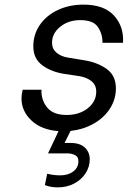

<svg xmlns="http://www.w3.org/2000/svg" viewBox="-20 -561 552 830"><path d="M512 -380 511 -376H423V-378Q423 -415 403 -444.5Q383 -474 327 -474Q276 -474 240.5 -445.5Q205 -417 205 -376Q205 -350 224 -333.5Q243 -317 274 -312L347 -300Q405 -290 443 -261.5Q481 -233 481 -179Q481 -132 455.5 -92Q430 -52 385 -26.5Q340 -1 285 5L259 57H285Q326 57 347 77Q368 97 368 128Q368 160 350 188Q332 216 300.5 232.5Q269 249 230 249Q198 249 174 239L184 190Q212 197 240 197Q275 197 297 180Q319 163 319 136Q319 116 303.5 109Q288 102 271 102H188L189 99L233 6Q158 0 115.5 -40.5Q73 -81 73 -135Q73 -153 77 -168L78 -173H160L159 -169Q159 -126 185 -95Q211 -64 268 -64Q323 -64 359.5 -93Q396 -122 396 -165Q396 -194 375 -210.5Q354 -227 322 -232L255 -242Q200 -251 162 -279.5Q124 -308 124 -361Q124 -412 152 -453Q180 -494 229.5 -517.5Q279 -541 341 -541Q429 -541 472 -494.5Q515 -448 512 -380Z"/></svg>

Font: Be Vietnam
Style: Italic
Weight: 400
Italic angle: -9.33299°
Designer: Gabriel Lam
Foundry: TypeRant
Version: Version 3.000